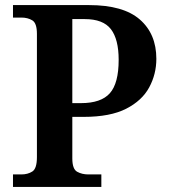

<svg xmlns="http://www.w3.org/2000/svg" viewBox="-20 -734 667 754"><path d="M31 0V-49H64Q89 -49 107 -60.5Q125 -72 125 -117V-601Q125 -643 107 -654Q89 -665 64 -665H31V-714H330Q464 -714 529 -657.5Q594 -601 594 -503Q594 -443 566 -391Q538 -339 475.5 -307Q413 -275 308 -275H264V-112Q264 -70 283 -59.5Q302 -49 327 -49H378V0ZM298 -329Q377 -329 411.5 -368Q446 -407 446 -499Q446 -580 415.5 -619.5Q385 -659 313 -659H264V-329Z"/></svg>

Font: Noto Naskh Arabic UI Semi
Style: Bold
Weight: 700
Designer: Monotype Design Team, David Williams, Mohamad Dakak and Nizar Qandah
Foundry: Monotype Imaging Inc.
Version: Version 2.014; ttfautohint (v1.8.4.7-5d5b)